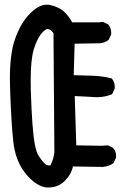

<svg xmlns="http://www.w3.org/2000/svg" viewBox="-20 -811 540 843"><path d="M23.4 -462.4Q23.4 -572.8 44.4 -634.8Q69.3 -709.5 112.8 -752.4Q150.4 -790.5 186 -790.5Q192.9 -790.5 199.7 -789.1Q240.7 -780.3 264.2 -756.8Q283.7 -737.8 296.9 -712.9H412.6L432.1 -714.8L455.6 -703.6L456.5 -702.1Q468.3 -686.5 468.3 -666Q468.3 -663.1 467.8 -658.2L456.5 -635.3L454.6 -634.3Q439.5 -623.5 421.4 -621.1L307.6 -619.1L303.7 -481Q343.3 -479.5 385.5 -478.5Q427.7 -477.5 470.2 -466.8L472.2 -464.8Q483.9 -449.2 483.9 -428.7Q483.9 -425.3 483.4 -420.9L471.7 -397Q455.1 -390.6 440.4 -387.7Q423.3 -384.3 407.7 -384.3Q392.1 -384.3 379.4 -385.7L308.1 -389.2L314.9 -172.9L424.8 -170.9L453.6 -172.9L476.6 -161.6L477.5 -160.2Q489.7 -146.5 489.7 -126Q489.7 -123 489.3 -118.2L478 -94.2L476.1 -93.3Q456.5 -80.1 431.2 -78.1H430.7L300.3 -80.1Q292.5 -44.4 263.7 -16.1Q235.4 12.2 192.4 12.2Q183.6 12.2 180.2 11.7Q134.3 3.4 90.8 -51Q47.4 -105.5 38.3 -189.7Q29.3 -273.9 24.4 -416.5Q23.4 -440.4 23.4 -462.4ZM191.9 -683.1Q190.9 -683.6 188.5 -683.6Q186 -683.6 182.1 -681.6Q177.2 -679.7 169.9 -672.4Q144.5 -647.5 128.4 -594.7Q114.7 -549.3 114.7 -458Q114.7 -437.5 115.2 -415.5Q120.6 -242.2 132.8 -177.7Q140.1 -141.6 149.4 -127Q165 -103 178.2 -91.3Q186.5 -84.5 196.3 -84.5Q199.2 -84.5 201.7 -85Q215.3 -112.3 218.8 -142.1L214.8 -665.5Q202.6 -682.1 191.9 -683.1Z"/></svg>

Font: Bakudai
Style: Bold
Weight: 700
Version: Version 1.48